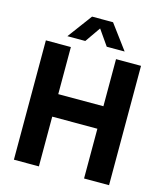

<svg xmlns="http://www.w3.org/2000/svg" viewBox="-135 -1049 982 1150"><g transform="rotate(15 356.0 -474.5)"><path d="M61 0V-740H216V-448H496V-740H651V0H496V-308.5H216V0ZM179 -797.5 291.5 -949H421.5L534 -797.5H423L346 -908H367L290 -797.5Z"/></g></svg>

Font: Encode Sans SemiCondensed
Style: Bold
Weight: 700
Width: 4
Designer: Multiple Designers
Foundry: Impallari Type
Version: Version 3.002